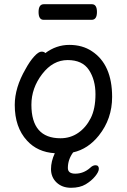

<svg xmlns="http://www.w3.org/2000/svg" viewBox="-20 -705 602 911"><path d="M222 97Q222 61 240 22Q158 17 108 -38Q50 -101 50 -207Q50 -289 101 -377Q121 -414 142 -437Q163 -460 177 -460Q190 -460 195 -453Q247 -492 309 -492Q371 -492 416 -462Q512 -399 512 -245Q512 -141 449 -62Q398 2 327 18Q302 52 302 92Q302 119 337 119Q376 119 407 92Q420 79 433 79Q449 79 449 96Q449 110 431.5 131.5Q414 153 386.5 169.5Q359 186 317 186Q275 186 248.5 161Q222 136 222 97ZM267 -49Q314 -49 351 -74.5Q388 -100 410.5 -144.5Q433 -189 433 -258Q433 -326 402 -373Q371 -420 301 -420Q231 -420 180 -353.5Q129 -287 129 -208Q129 -49 267 -49ZM415 -611H187Q163 -611 163 -648Q163 -685 188 -685H416Q440 -685 440 -648Q440 -611 415 -611Z"/></svg>

Font: LXGW WenKai Lite
Style: Bold
Weight: 700
Designer: LXGW / Fontworks Inc.
Foundry: LXGW / Fontworks Inc.
Version: Version 1.330;April 28, 2024